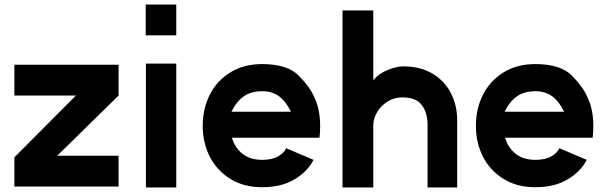

<svg xmlns="http://www.w3.org/2000/svg" viewBox="-20 -804 2670 842"><path d="M500 -385 231 -121H500V14H43V-114L313 -385H43V-520H500Z M753 -784V-649H619V-784ZM620 -525H753V18H620Z M1130 -404Q1081 -404 1049 -381.5Q1017 -359 995 -314H1256Q1233 -361 1202.5 -382.5Q1172 -404 1130 -404ZM1129 -523Q1241 -523 1291 -471.5Q1341 -420 1358 -378Q1384 -326 1384 -249Q1384 -221 1381 -200H997Q1010 -156 1043.5 -129.5Q1077 -103 1130 -103Q1173 -103 1199.5 -118Q1226 -133 1235 -154L1355 -103Q1330 -53 1272.5 -18Q1215 17 1129 17Q1049 17 990 -19.5Q931 -56 900 -117Q869 -178 869 -252Q869 -327 900 -388.5Q931 -450 990 -486.5Q1049 -523 1129 -523Z M1745 -377Q1709 -377 1680 -359Q1651 -341 1634 -312.5Q1617 -284 1617 -253V18H1482V-758H1617V-452Q1643 -483 1682 -498Q1721 -513 1747 -513Q1825 -513 1878.5 -480Q1932 -447 1958.5 -393.5Q1985 -340 1985 -277V18H1855V-257Q1855 -310 1829.5 -343.5Q1804 -377 1745 -377Z M2328 -404Q2279 -404 2247 -381.5Q2215 -359 2193 -314H2454Q2431 -361 2400.5 -382.5Q2370 -404 2328 -404ZM2327 -523Q2439 -523 2489 -471.5Q2539 -420 2556 -378Q2582 -326 2582 -249Q2582 -221 2579 -200H2195Q2208 -156 2241.5 -129.5Q2275 -103 2328 -103Q2371 -103 2397.5 -118Q2424 -133 2433 -154L2553 -103Q2528 -53 2470.5 -18Q2413 17 2327 17Q2247 17 2188 -19.5Q2129 -56 2098 -117Q2067 -178 2067 -252Q2067 -327 2098 -388.5Q2129 -450 2188 -486.5Q2247 -523 2327 -523Z"/></svg>

Font: SUIT ExtraBold
Style: Regular
Weight: 800
Designer: Sunn Youn; Korean Glyphs from Source Han Sans (Sandoll Communications; Soo-young Jang, Joo-yeon Kang)
Foundry: Sunn
Version: Version 1.008